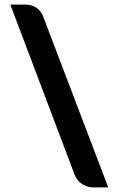

<svg xmlns="http://www.w3.org/2000/svg" viewBox="-20 -769 517 839"><path d="M306 -6 25 -749H91Q118 -749 138.5 -735.5Q159 -722 169 -696L453 50H387Q363 50 339.5 35.5Q316 21 306 -6Z"/></svg>

Font: Aleo Black
Style: Regular
Weight: 900
Designer: Alessio Laiso
Foundry: Alessio Laiso
Version: Version 2.001;gftools[0.9.29]